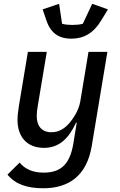

<svg xmlns="http://www.w3.org/2000/svg" viewBox="-20 -793 640 1025"><path d="M210.9 212C348 212 442.8 144.9 469.5 -12.1L553.3 -516H452.4L408.7 -252.1C399.9 -198.9 366.1 -155.2 353.7 -139.9C326.7 -107.2 295.1 -87 254.3 -87C200.3 -87 176.1 -123.6 176.1 -173.3C176.1 -189.3 177.9 -207.7 181.8 -229L229.8 -516H128.9L81.3 -230.1C76 -196 73.5 -174.4 73.5 -152.7C73.5 -63.2 123.6 -3.6 214.5 -3.6C297.2 -3.6 347.7 -55.4 386 -138.1H389.6L371.8 -28.1C353 88.4 300.8 128.6 213.1 128.6C155.5 128.6 113.6 110.1 84.9 74.9L19.9 139.2C61.8 190.3 123.6 212 210.9 212ZM207.7 -742.9 226.2 -688.2C248.2 -620.7 288.4 -586.6 361.5 -586.6C427.6 -586.6 480.5 -616.5 521.7 -686.1L556.1 -742.9L472.3 -772.7L422.2 -666.2C408 -661.6 384.6 -659.8 365.8 -659.8C351.9 -659.8 324.9 -661.6 311.4 -666.2L295.5 -772.7Z"/></svg>

Font: Margiela Mono Italic Medium It
Style: Regular
Weight: 500
Designer: Mike Abbink, Paul van der Laan, Pieter van Rosmalen
Foundry: Bold Monday
Version: Version 2.003 2021